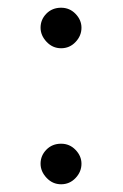

<svg xmlns="http://www.w3.org/2000/svg" viewBox="-20 -477 318 497"><path d="M85 -53.2Q85 -74.2 100.1 -89.6Q115.2 -105 138.2 -105Q160.2 -105 175.5 -89.1Q190.9 -73.2 190.9 -53.2Q190.9 -32.2 175.5 -16.1Q160.2 0 138.2 0Q116.2 0 100.6 -16.6Q85 -33.2 85 -53.2ZM85 -405.3Q85 -426.3 100.1 -441.7Q115.2 -457 138.2 -457Q160.2 -457 175.5 -441.2Q190.9 -425.3 190.9 -405.3Q190.9 -384.3 175.5 -368.2Q160.2 -352.1 138.2 -352.1Q116.2 -352.1 100.6 -368.7Q85 -385.3 85 -405.3Z"/></svg>

Font: CMU Concrete
Style: Roman
Weight: 500
Version: Version 0.7.0